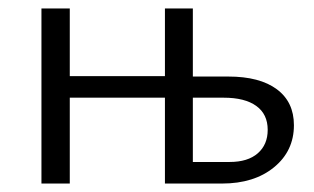

<svg xmlns="http://www.w3.org/2000/svg" viewBox="-20 -434 743 454"><path d="M370 -203H145V0H78V-414H145V-254H370V-414H436V-253H520Q594 -253 634.5 -223Q675 -193 675 -138Q675 -77 628 -38.5Q581 0 505 0H370ZM523 -51Q566 -51 589.5 -71.5Q613 -92 613 -127Q613 -164 586 -183.5Q559 -203 509 -203H436V-51Z"/></svg>

Font: QiushuiShotai Bright
Style: Regular
Weight: 400
Designer: Christian Thalmann (Catharsis Fonts)
Version: Version 1.250;